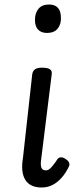

<svg xmlns="http://www.w3.org/2000/svg" viewBox="-20 -815 345 851"><path d="M165 16Q113 16 92 -18Q71 -52 82 -117L123 -487Q126 -502 136 -508.5Q146 -515 166 -515Q192 -515 202 -507.5Q212 -500 209 -484L162 -105Q159 -81 164 -70.5Q169 -60 183 -60Q192 -60 199 -65.5Q206 -71 214.5 -81.5Q223 -92 233 -107Q238 -116 247.5 -117.5Q257 -119 268 -112Q282 -104 286 -94.5Q290 -85 285 -76Q271 -47 252.5 -26.5Q234 -6 212.5 5Q191 16 165 16ZM188 -669Q163 -669 149 -683.5Q135 -698 135 -727Q135 -757 150.5 -776Q166 -795 198 -795Q223 -795 236.5 -780.5Q250 -766 250 -736Q251 -707 235.5 -688Q220 -669 188 -669Z"/></svg>

Font: Playwrite GB S
Style: Italic
Weight: 400
Italic angle: -7°
Designer: Veronika Burian, José Scaglione
Foundry: TypeTogether
Version: Version 1.000